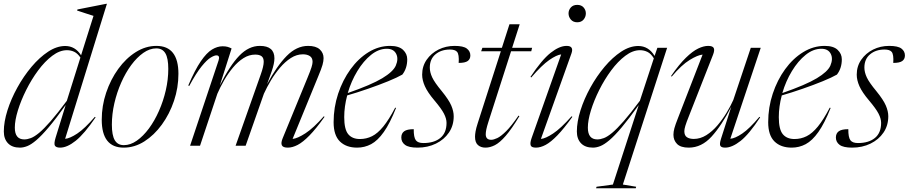

<svg xmlns="http://www.w3.org/2000/svg" viewBox="-21 -762 4752 1004"><path d="M479 -148.5Q420 -62 375 -26Q330 10 293.5 10Q272.5 10 266.2 -0.2Q260 -10.5 270 -43L322.5 -213Q271 -140.5 233.5 -96.2Q196 -52 169 -29Q142 -6 121.5 2Q101 10 83.5 10Q42.5 10 20.8 -12.8Q-1 -35.5 -1 -74.5Q-1 -125 18 -185Q37 -245 69.8 -304.2Q102.5 -363.5 144 -412.8Q185.5 -462 230.8 -491.8Q276 -521.5 320 -521.5Q372 -521.5 403 -473L468 -679Q454.5 -683.5 429 -691.5Q403.5 -699.5 382 -707L384 -712.5L533.5 -742H538L319.5 -36Q344 -38 382.8 -63.5Q421.5 -89 475 -151ZM56.5 -94.5Q56.5 -33 106 -33Q122 -33 140.5 -40Q159 -47 183.8 -67.5Q208.5 -88 243.8 -128.2Q279 -168.5 328.5 -235L399.5 -461Q384.5 -483 367 -491.2Q349.5 -499.5 329 -499.5Q291 -499.5 252.2 -470.2Q213.5 -441 178.5 -393.8Q143.5 -346.5 116 -291.5Q88.5 -236.5 72.5 -184.5Q56.5 -132.5 56.5 -94.5Z M797 -522Q912 -522 912 -376Q912 -303.5 888.8 -234.5Q865.5 -165.5 825.2 -110.2Q785 -55 733.8 -22.5Q682.5 10 626 10Q511 10 511 -136Q511 -208.5 534.2 -277.5Q557.5 -346.5 597.5 -401.8Q637.5 -457 689 -489.5Q740.5 -522 797 -522ZM626.5 -3Q661 -3 694.5 -26.5Q728 -50 757.8 -90.2Q787.5 -130.5 810.2 -182Q833 -233.5 846 -290Q859 -346.5 859 -402Q859 -457.5 843.8 -483.2Q828.5 -509 796.5 -509Q762 -509 728.5 -485.5Q695 -462 665.2 -421.8Q635.5 -381.5 612.8 -330Q590 -278.5 577 -222Q564 -165.5 564 -110Q564 -54.5 579.2 -28.8Q594.5 -3 626.5 -3Z M1676 -151Q1632 -89 1597.5 -53.8Q1563 -18.5 1535.5 -4.2Q1508 10 1484 10Q1458.5 10 1452.8 -2.5Q1447 -15 1457.5 -40L1586.5 -354Q1602.5 -392.5 1608 -410.5Q1613.5 -428.5 1613.5 -438.5Q1613.5 -459.5 1599.2 -468.8Q1585 -478 1563 -478Q1530 -478 1499.8 -458.5Q1469.5 -439 1443 -407.8Q1416.5 -376.5 1395.2 -340.8Q1374 -305 1359 -272L1263.5 0H1211L1342.5 -372.5Q1358 -416 1358 -439Q1358 -459.5 1346.8 -468Q1335.5 -476.5 1313.5 -476.5Q1281.5 -476.5 1252.2 -458Q1223 -439.5 1197.5 -409Q1172 -378.5 1151.2 -342.5Q1130.5 -306.5 1115.5 -271.5L1025 0H973L1122 -446Q1130.5 -472.5 1110.5 -472.5Q1100 -472.5 1080.8 -461Q1061.5 -449.5 1033.5 -415.2Q1005.5 -381 968.5 -312.5L963.5 -315Q998.5 -397 1029 -441.5Q1059.5 -486 1087.5 -503Q1115.5 -520 1143 -520Q1158.5 -520 1169 -517Q1179.5 -514 1190 -508.5L1128.5 -315Q1181.5 -420.5 1230.8 -471.2Q1280 -522 1338 -522Q1414 -522 1414 -457Q1414 -430.5 1400 -390L1375.5 -321.5Q1425.5 -415.5 1477.5 -468.8Q1529.5 -522 1590 -522Q1631 -522 1651 -503.8Q1671 -485.5 1671 -458Q1671 -442.5 1665.5 -422.8Q1660 -403 1642 -360L1509 -35.5Q1534.5 -38 1576.2 -65Q1618 -92 1672.5 -154Z M2050 -197.5Q2018 -117 1986 -71.8Q1954 -26.5 1919.8 -8.2Q1885.5 10 1846.5 10Q1789.5 10 1756.5 -22.2Q1723.5 -54.5 1723.5 -123Q1723.5 -200.5 1747.2 -272Q1771 -343.5 1812 -400Q1853 -456.5 1906.2 -489.2Q1959.5 -522 2019 -522Q2065 -522 2086.8 -501.2Q2108.5 -480.5 2108.5 -452Q2108.5 -405 2083 -372Q2057 -357 2008.8 -337.2Q1960.5 -317.5 1903.5 -297.8Q1846.5 -278 1794.5 -263Q1779 -204.5 1779 -149.5Q1779 -85.5 1800 -60.2Q1821 -35 1861 -35Q1895 -35 1924.5 -49.8Q1954 -64.5 1983.2 -100.2Q2012.5 -136 2045.5 -199ZM2001.5 -507Q1959 -507 1919.2 -475Q1879.5 -443 1847.5 -390.2Q1815.5 -337.5 1797.5 -275.5Q1921 -318.5 1977.8 -352.8Q2034.5 -387 2048.5 -418.5Q2064 -454.5 2050.5 -480.8Q2037 -507 2001.5 -507Z M2142.5 -86.5Q2142 -44 2153.5 -28.5Q2164.5 -14 2193 -14Q2249 -14 2281.5 -40.5Q2314 -67 2314 -119.5Q2314 -141.5 2300.5 -167.8Q2287 -194 2251 -236.5Q2215 -279 2200.8 -311Q2186.5 -343 2186.5 -371.5Q2186.5 -415.5 2210 -449.5Q2233.5 -483.5 2272 -502.8Q2310.5 -522 2356 -522Q2402 -522 2420.2 -508Q2438.5 -494 2438.5 -472Q2438.5 -453 2424.8 -443Q2411 -433 2377.5 -433Q2380.5 -477.5 2369 -491Q2358.5 -503 2332 -503Q2286 -503 2256.2 -478Q2226.5 -453 2226.5 -408.5Q2226.5 -384.5 2239 -357.5Q2251.5 -330.5 2289 -285.5Q2326 -240 2338.8 -210Q2351.5 -180 2351.5 -154Q2351.5 -105.5 2326.5 -68.8Q2301.5 -32 2258.5 -11Q2215.5 10 2162.5 10Q2116.5 10 2097 -4.5Q2077.5 -19 2077.5 -43Q2077.5 -64.5 2092.5 -75.5Q2107.5 -86.5 2142.5 -86.5Z M2533 -125Q2525.5 -101.5 2522.2 -86Q2519 -70.5 2519 -60Q2519 -31 2547.5 -31Q2560.5 -31 2579.5 -40Q2598.5 -49 2625.8 -76Q2653 -103 2690.5 -157.5L2695 -154.5Q2654.5 -87.5 2623.5 -51.8Q2592.5 -16 2567 -3Q2541.5 10 2517.5 10Q2493.5 10 2478.2 -3.5Q2463 -17 2463 -47Q2463 -58.5 2465.8 -74.8Q2468.5 -91 2477 -117.5L2598 -494H2495L2501.5 -512H2603.5L2643 -635H2696.5L2657 -512H2761.5L2757 -494H2651.5Z M2952 -692Q2952 -709.5 2964 -723Q2976 -736.5 2997.5 -736.5Q3019 -736.5 3030.8 -723Q3042.5 -709.5 3042.5 -692Q3042.5 -674 3030.8 -659.8Q3019 -645.5 2997.5 -645.5Q2976 -645.5 2964 -659.8Q2952 -674 2952 -692ZM2759 -40.5 2913.5 -477.5Q2890 -475 2851.2 -448.2Q2812.5 -421.5 2757 -357L2753 -360Q2812 -449 2858 -485.5Q2904 -522 2942 -522Q2981.5 -522 2967 -482L2807.5 -35.5Q2831.5 -37.5 2871.2 -63.8Q2911 -90 2968 -154L2972 -151Q2927.5 -89 2893.5 -54Q2859.5 -19 2832.5 -4.5Q2805.5 10 2781.5 10Q2757.5 10 2753.8 -2.5Q2750 -15 2759 -40.5Z M3184 203 3319 -212.5Q3267 -140 3229.8 -95.8Q3192.5 -51.5 3165.5 -28.8Q3138.5 -6 3118 2Q3097.5 10 3080 10Q3039 10 3017.2 -12.8Q2995.5 -35.5 2995.5 -74.5Q2995.5 -125 3014.5 -185Q3033.5 -245 3066.2 -304.2Q3099 -363.5 3140.5 -412.8Q3182 -462 3227.2 -491.8Q3272.5 -521.5 3316.5 -521.5Q3370.5 -521.5 3402 -469.5L3416.5 -512H3467.5L3236 203L3305.5 214.5L3303.5 222.5H3096L3098.5 214.5ZM3053 -94.5Q3053 -33 3102.5 -33Q3118.5 -33 3137 -40Q3155.5 -47 3180.2 -67.5Q3205 -88 3240.2 -128.2Q3275.5 -168.5 3325 -235L3398 -457Q3383 -481.5 3364.8 -490.5Q3346.5 -499.5 3325.5 -499.5Q3287.5 -499.5 3248.8 -470.2Q3210 -441 3175 -393.8Q3140 -346.5 3112.5 -291.5Q3085 -236.5 3069 -184.5Q3053 -132.5 3053 -94.5Z M3749.5 -37 3803 -204Q3752.5 -105.5 3700 -47.8Q3647.5 10 3580.5 10Q3538.5 10 3519.5 -9.2Q3500.5 -28.5 3500.5 -57.5Q3500.5 -73 3505.5 -91.5Q3510.5 -110 3524 -144L3653 -476.5Q3628 -474.5 3585.5 -448.5Q3543 -422.5 3491.5 -361.5L3488 -364.5Q3530.5 -426 3565.8 -460.2Q3601 -494.5 3629.8 -508.2Q3658.5 -522 3682 -522Q3705.5 -522 3711.2 -511Q3717 -500 3707.5 -475.5L3581.5 -155Q3568 -121.5 3562.8 -104Q3557.5 -86.5 3557.5 -76Q3557.5 -53.5 3571 -44.5Q3584.5 -35.5 3607 -35.5Q3641 -35.5 3672.5 -55.2Q3704 -75 3730.8 -106.5Q3757.5 -138 3778.8 -173.2Q3800 -208.5 3813.5 -239L3905 -512H3957L3798 -36.5Q3822.5 -38 3860.5 -63.8Q3898.5 -89.5 3950 -151L3954 -148.5Q3896 -60 3851.5 -25Q3807 10 3771 10Q3751 10 3745.8 0.5Q3740.5 -9 3749.5 -37Z M4322.5 -197.5Q4290.5 -117 4258.5 -71.8Q4226.5 -26.5 4192.2 -8.2Q4158 10 4119 10Q4062 10 4029 -22.2Q3996 -54.5 3996 -123Q3996 -200.5 4019.8 -272Q4043.5 -343.5 4084.5 -400Q4125.5 -456.5 4178.8 -489.2Q4232 -522 4291.5 -522Q4337.5 -522 4359.2 -501.2Q4381 -480.5 4381 -452Q4381 -405 4355.5 -372Q4329.5 -357 4281.2 -337.2Q4233 -317.5 4176 -297.8Q4119 -278 4067 -263Q4051.5 -204.5 4051.5 -149.5Q4051.5 -85.5 4072.5 -60.2Q4093.5 -35 4133.5 -35Q4167.5 -35 4197 -49.8Q4226.5 -64.5 4255.8 -100.2Q4285 -136 4318 -199ZM4274 -507Q4231.5 -507 4191.8 -475Q4152 -443 4120 -390.2Q4088 -337.5 4070 -275.5Q4193.5 -318.5 4250.2 -352.8Q4307 -387 4321 -418.5Q4336.5 -454.5 4323 -480.8Q4309.5 -507 4274 -507Z M4415 -86.5Q4414.5 -44 4426 -28.5Q4437 -14 4465.5 -14Q4521.5 -14 4554 -40.5Q4586.5 -67 4586.5 -119.5Q4586.5 -141.5 4573 -167.8Q4559.5 -194 4523.5 -236.5Q4487.5 -279 4473.2 -311Q4459 -343 4459 -371.5Q4459 -415.5 4482.5 -449.5Q4506 -483.5 4544.5 -502.8Q4583 -522 4628.5 -522Q4674.5 -522 4692.8 -508Q4711 -494 4711 -472Q4711 -453 4697.2 -443Q4683.5 -433 4650 -433Q4653 -477.5 4641.5 -491Q4631 -503 4604.5 -503Q4558.5 -503 4528.8 -478Q4499 -453 4499 -408.5Q4499 -384.5 4511.5 -357.5Q4524 -330.5 4561.5 -285.5Q4598.5 -240 4611.2 -210Q4624 -180 4624 -154Q4624 -105.5 4599 -68.8Q4574 -32 4531 -11Q4488 10 4435 10Q4389 10 4369.5 -4.5Q4350 -19 4350 -43Q4350 -64.5 4365 -75.5Q4380 -86.5 4415 -86.5Z"/></svg>

Font: Newsreader Display Light
Style: Italic
Weight: 300
Italic angle: -17°
Designer: Hugues Gentile
Foundry: Production Type
Version: Version 1.001